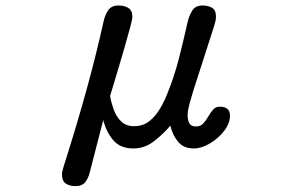

<svg xmlns="http://www.w3.org/2000/svg" viewBox="-20 -541 1040 682"><path d="M248 120.1Q226.6 120.1 213.4 110.8Q200.2 101.6 200.2 78.1Q200.2 69.3 206.1 50.3Q211.9 31.2 214.8 22.5Q252.9 -97.7 286.6 -219.2Q320.3 -340.8 347.7 -463.9Q352.5 -486.3 363.8 -503.9Q375 -521.5 401.4 -521.5Q421.9 -521.5 436 -512.7Q450.2 -503.9 450.2 -481.4Q450.2 -473.6 442.9 -445.8Q435.5 -418 424.8 -380.9Q414.1 -343.8 402.8 -305.7Q391.6 -267.6 382.8 -238.8Q374 -210 371.1 -200.2Q375 -176.8 383.8 -151.9Q392.6 -127 410.2 -109.9Q427.7 -92.8 456.1 -92.8Q488.3 -92.8 510.7 -110.8Q533.2 -128.9 548.8 -155.8Q564.5 -182.6 574.2 -208Q599.6 -270.5 615.7 -334Q631.8 -397.5 646.5 -462.9Q651.4 -484.4 662.6 -502.9Q673.8 -521.5 699.2 -521.5Q719.7 -521.5 733.4 -513.2Q747.1 -504.9 747.1 -482.4Q747.1 -473.6 745.1 -464.8Q743.2 -456.1 740.2 -447.3L666 -216.8Q661.1 -201.2 653.8 -174.8Q646.5 -148.4 646.5 -130.9Q646.5 -115.2 652.3 -103.5Q658.2 -91.8 676.8 -91.8Q692.4 -91.8 702.1 -102.5Q711.9 -113.3 719.7 -127Q727.5 -140.6 736.8 -151.4Q746.1 -162.1 760.7 -162.1Q777.3 -162.1 787.1 -154.8Q796.9 -147.5 796.9 -129.9Q796.9 -102.5 775.9 -75.7Q754.9 -48.8 725.1 -31.2Q695.3 -13.7 668.9 -13.7Q631.8 -13.7 612.3 -37.6Q592.8 -61.5 585 -94.7Q560.5 -65.4 527.3 -39.6Q494.1 -13.7 454.1 -13.7Q407.2 -13.7 382.3 -43Q357.4 -72.3 346.7 -114.3L298.8 71.3Q293.9 91.8 282.7 106Q271.5 120.1 248 120.1Z"/></svg>

Font: Kosugi Maru
Style: Regular
Weight: 400
Designer: MOTOYA
Version: Version 4.002